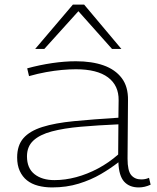

<svg xmlns="http://www.w3.org/2000/svg" viewBox="-20 -810 689 840"><path d="M55 -121Q55 -174 82.5 -205.5Q110 -237 165.5 -254.5Q221 -272 304 -280Q387 -288 498 -295L499 -371Q500 -436 452.5 -471.5Q405 -507 312 -507Q284 -507 251 -504Q218 -501 182 -494.5Q146 -488 107 -477L99 -511Q154 -526 208.5 -534Q263 -542 312 -542Q382 -542 433 -524Q484 -506 512.5 -468.5Q541 -431 540 -371L538 -116Q538 -63 554 -44Q570 -25 598 -25Q606 -25 614.5 -26.5Q623 -28 632 -32L639 -2Q626 4 613 7Q600 10 587 10Q546 10 523 -15.5Q500 -41 498 -100Q465 -74 421.5 -48.5Q378 -23 324.5 -6.5Q271 10 208 10Q175 10 146.5 2.5Q118 -5 98 -21Q78 -37 66.5 -62Q55 -87 55 -121ZM98 -126Q98 -74 131 -48Q164 -22 218 -22Q265 -22 313.5 -35Q362 -48 409 -73Q456 -98 497 -134L498 -266Q407 -262 333 -255.5Q259 -249 206.5 -235Q154 -221 126 -195Q98 -169 98 -126ZM134 -596 299 -790H348L511 -596H470L323 -761L174 -596Z"/></svg>

Font: Georama Expanded ExtraLight
Style: Regular
Weight: 250
Width: 7
Designer: Jean-Baptiste Levee
Foundry: Production Type
Version: Version 1.001